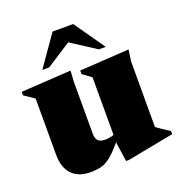

<svg xmlns="http://www.w3.org/2000/svg" viewBox="-132 -831 908 964"><g transform="rotate(-20 321.5 -349.5)"><path d="M268 -170Q268 -150 273.5 -138.5Q279 -127 290 -122.2Q301 -117.5 318 -117.5Q334.5 -117.5 350.8 -121.5Q367 -125.5 387 -135.5L391.5 -120Q356 -76 330.5 -49.8Q305 -23.5 284 -10.5Q263 2.5 241.2 6.8Q219.5 11 192 11Q128 11 93.5 -25.8Q59 -62.5 59 -130.5V-431L5 -467.5V-486.5L271.5 -503L268 -442ZM378.5 19 364 -80V-433.5L317.5 -467.5V-486.5L581.5 -503L573 -440V-92Q578 -88 586 -82.2Q594 -76.5 603.8 -70Q613.5 -63.5 623.2 -57.2Q633 -51 642 -45.5V-28.5L394 19ZM139.5 -554.5 254 -718H364L478.5 -554.5H441.5L278.5 -660H339.5L176.5 -554.5Z"/></g></svg>

Font: Newsreader 60pt ExtraBold
Style: Regular
Weight: 800
Designer: Hugues Gentile
Foundry: Production Type
Version: Version 1.003